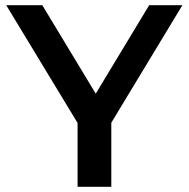

<svg xmlns="http://www.w3.org/2000/svg" viewBox="-20 -720 728 740"><path d="M409 -247V0H279V-246L4 -700H143L349 -359L555 -700H683Z"/></svg>

Font: Montserrat Alternates SemiBold
Style: Regular
Weight: 600
Designer: Julieta Ulanovsky
Foundry: Julieta Ulanovsky
Version: Version 7.200